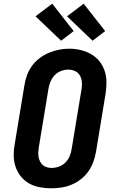

<svg xmlns="http://www.w3.org/2000/svg" viewBox="-20 -1009 640 1037"><path d="M256 8Q224 8 193 2Q162 -4 136 -19Q110 -34 91.5 -57.5Q73 -81 63.5 -110Q54 -139 54 -171Q54 -203 60 -234L112 -549Q116 -576 126 -603Q136 -630 153 -653.5Q170 -677 194 -695Q218 -713 244.5 -724Q271 -735 298.5 -740.5Q326 -746 354 -746Q386 -746 416.5 -738.5Q447 -731 473 -716Q499 -701 517.5 -677.5Q536 -654 545.5 -625Q555 -596 555 -564Q555 -532 550 -501L498 -186Q493 -159 483 -132Q473 -105 456 -81.5Q439 -58 415.5 -40Q392 -22 365 -11Q338 0 310.5 4Q283 8 256 8ZM258 -102Q278 -102 298 -109Q318 -116 333 -131Q348 -146 356 -165.5Q364 -185 367 -204L419 -519Q423 -539 422.5 -559.5Q422 -580 413.5 -597.5Q405 -615 387.5 -624Q370 -633 349 -633Q329 -633 309.5 -625.5Q290 -618 275.5 -603Q261 -588 253 -569Q245 -550 242 -531L190 -216Q188 -203 187 -189.5Q186 -176 188 -163Q190 -150 195.5 -138.5Q201 -127 210 -118.5Q219 -110 232 -106Q245 -102 258 -102ZM480 -789 342 -921 432 -989 548 -841ZM310 -789 172 -921 262 -989 378 -841Z"/></svg>

Font: Iosevka Slab XBdExObl
Style: Regular
Weight: 800
Width: 7
Italic angle: -9°
Monospace: yes
Designer: Belleve Invis
Foundry: Belleve Invis
Version: Version 11.1.0; ttfautohint (v1.8.3)